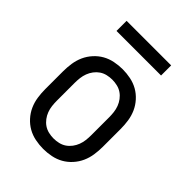

<svg xmlns="http://www.w3.org/2000/svg" viewBox="-207 -805 914 914"><g transform="rotate(45 250.0 -348.0)"><path d="M250 8Q223 8 196 2.5Q169 -3 146 -16Q123 -29 104.5 -49.5Q86 -70 75 -94.5Q64 -119 60 -146Q56 -173 56 -200V-320Q56 -347 60 -374Q64 -401 75 -425.5Q86 -450 104.5 -470.5Q123 -491 146 -504Q169 -517 196 -522.5Q223 -528 250 -528Q277 -528 304 -522.5Q331 -517 354 -504Q377 -491 395.5 -470.5Q414 -450 425 -425.5Q436 -401 440 -374Q444 -347 444 -320V-200Q444 -173 440 -146Q436 -119 425 -94.5Q414 -70 395.5 -49.5Q377 -29 354 -16Q331 -3 304 2.5Q277 8 250 8ZM250 -62Q267 -62 284 -66Q301 -70 315 -79.5Q329 -89 339.5 -103Q350 -117 356 -133Q362 -149 364 -166Q366 -183 366 -200V-320Q366 -337 364 -354Q362 -371 356 -387Q350 -403 339.5 -417Q329 -431 315 -440.5Q301 -450 284 -454Q267 -458 250 -458Q233 -458 216 -454Q199 -450 185 -440.5Q171 -431 160.5 -417Q150 -403 144 -387Q138 -371 136 -354Q134 -337 134 -320V-200Q134 -183 136 -166Q138 -149 144 -133Q150 -117 160.5 -103Q171 -89 185 -79.5Q199 -70 216 -66Q233 -62 250 -62ZM100 -636V-704H400V-636Z"/></g></svg>

Font: Iosevka Term
Style: Regular
Weight: 400
Monospace: yes
Designer: Belleve Invis
Foundry: Belleve Invis
Version: Version 30.0.1